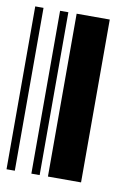

<svg xmlns="http://www.w3.org/2000/svg" viewBox="-72 -637 474 685"><g transform="rotate(10 165.0 -295.0)"><path d="M0 0V-590H30V0ZM90 0V-590H120V0ZM150 0V-590H270V0Z"/></g></svg>

Font: Libre Barcode 128
Style: Regular
Weight: 400
Version: Version 1.005; ttfautohint (v1.8.3)